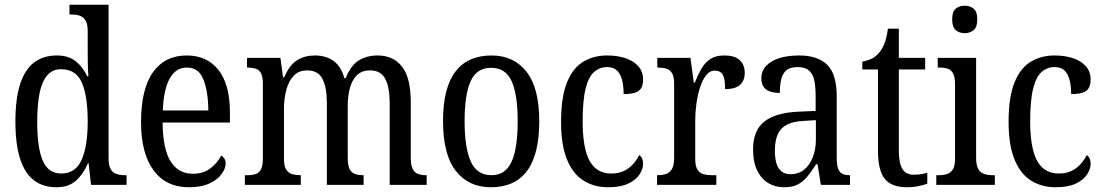

<svg xmlns="http://www.w3.org/2000/svg" viewBox="-20 -780 4654 810"><path d="M218 10Q162 10 123.5 -19Q85 -48 65 -109.5Q45 -171 45 -267Q45 -364 65 -425.5Q85 -487 124 -516.5Q163 -546 220 -546Q269 -546 299.5 -521.5Q330 -497 348 -458H353Q351 -482 350.5 -510Q350 -538 350 -564V-650Q350 -680 340 -695Q330 -710 314.5 -714.5Q299 -719 280 -719H273V-760H438V-111Q438 -82 447 -66.5Q456 -51 471.5 -46Q487 -41 506 -41H514V0H364L354 -91H351Q331 -45 300 -17.5Q269 10 218 10ZM238 -48Q299 -48 324.5 -106Q350 -164 350 -267Q350 -374 325.5 -431Q301 -488 237 -488Q202 -488 179.5 -462.5Q157 -437 147 -387.5Q137 -338 137 -266Q137 -156 160.5 -102Q184 -48 238 -48Z M777 10Q680 10 627.5 -62Q575 -134 575 -264Q575 -405 625.5 -475.5Q676 -546 768 -546Q853 -546 901.5 -485Q950 -424 950 -305V-263H666Q667 -152 699.5 -99.5Q732 -47 794 -47Q838 -47 868 -70Q898 -93 913 -124Q920 -120 926 -112Q932 -104 932 -90Q932 -70 915.5 -46.5Q899 -23 864.5 -6.5Q830 10 777 10ZM859 -314Q858 -395 838 -445Q818 -495 769 -495Q721 -495 695.5 -448Q670 -401 667 -314Z M1013 0V-41H1026Q1045 -41 1059.5 -46Q1074 -51 1081.5 -66.5Q1089 -82 1089 -113V-426Q1089 -456 1081 -471Q1073 -486 1058 -490.5Q1043 -495 1025 -495H1022V-536H1163L1174 -454H1179Q1202 -507 1234 -526.5Q1266 -546 1309 -546Q1337 -546 1361.5 -537Q1386 -528 1404.5 -507Q1423 -486 1433 -450H1438Q1461 -506 1495 -526Q1529 -546 1573 -546Q1639 -546 1676 -499Q1713 -452 1713 -349V-113Q1713 -82 1721.5 -66.5Q1730 -51 1744 -46Q1758 -41 1777 -41H1780V0H1624V-346Q1624 -411 1605.5 -447Q1587 -483 1541 -483Q1506 -483 1485.5 -462.5Q1465 -442 1456 -408Q1447 -374 1447 -334V-114Q1447 -82 1455 -66.5Q1463 -51 1478 -46Q1493 -41 1511 -41H1514V0H1359V-346Q1359 -411 1340.5 -447Q1322 -483 1276 -483Q1240 -483 1219 -460.5Q1198 -438 1188 -401Q1178 -364 1178 -321V-108Q1178 -79 1187.5 -64.5Q1197 -50 1212.5 -45.5Q1228 -41 1246 -41H1249V0Z M2051 10Q1957 10 1903 -59Q1849 -128 1849 -269Q1849 -409 1901 -477.5Q1953 -546 2054 -546Q2147 -546 2201 -477.5Q2255 -409 2255 -269Q2255 -128 2203.5 -59Q2152 10 2051 10ZM2053 -41Q2094 -41 2118 -67Q2142 -93 2153 -143.5Q2164 -194 2164 -269Q2164 -381 2138.5 -437.5Q2113 -494 2052 -494Q1991 -494 1965.5 -437.5Q1940 -381 1940 -269Q1940 -157 1966 -99Q1992 -41 2053 -41Z M2545 10Q2487 10 2442 -18Q2397 -46 2372 -107Q2347 -168 2347 -265Q2347 -372 2372.5 -433.5Q2398 -495 2442 -520.5Q2486 -546 2540 -546Q2585 -546 2619 -534.5Q2653 -523 2673 -500.5Q2693 -478 2693 -444Q2693 -421 2684.5 -407.5Q2676 -394 2657.5 -388.5Q2639 -383 2611 -383Q2611 -414 2605 -440Q2599 -466 2584 -481.5Q2569 -497 2541 -497Q2510 -497 2486.5 -476.5Q2463 -456 2450.5 -406Q2438 -356 2438 -266Q2438 -195 2450.5 -146Q2463 -97 2490 -72.5Q2517 -48 2559 -48Q2589 -48 2611.5 -58.5Q2634 -69 2650.5 -87.5Q2667 -106 2677 -126Q2685 -120 2689 -111Q2693 -102 2693 -88Q2693 -67 2678 -44Q2663 -21 2630.5 -5.5Q2598 10 2545 10Z M2752 0V-41H2755Q2774 -41 2789.5 -46Q2805 -51 2814.5 -66.5Q2824 -82 2824 -114V-427Q2824 -457 2815 -471.5Q2806 -486 2790.5 -490.5Q2775 -495 2755 -495H2753V-536H2893L2907 -431H2911Q2923 -462 2938 -488.5Q2953 -515 2976 -530.5Q2999 -546 3035 -546Q3080 -546 3101 -526Q3122 -506 3122 -472Q3122 -441 3102.5 -422.5Q3083 -404 3039 -404Q3039 -432 3035 -449Q3031 -466 3021.5 -474Q3012 -482 2995 -482Q2974 -482 2958.5 -462Q2943 -442 2933 -410.5Q2923 -379 2918 -342.5Q2913 -306 2913 -273V-108Q2913 -79 2922.5 -64.5Q2932 -50 2947 -45.5Q2962 -41 2981 -41H3002V0Z M3288 10Q3251 10 3221.5 -7.5Q3192 -25 3174.5 -60.5Q3157 -96 3157 -150Q3157 -230 3205 -267.5Q3253 -305 3351 -309L3421 -312V-373Q3421 -410 3416 -437.5Q3411 -465 3394.5 -481Q3378 -497 3345 -497Q3313 -497 3297 -483Q3281 -469 3275.5 -444.5Q3270 -420 3270 -388Q3231 -388 3211.5 -403Q3192 -418 3192 -450Q3192 -481 3212.5 -502.5Q3233 -524 3268.5 -535Q3304 -546 3351 -546Q3430 -546 3470 -506.5Q3510 -467 3510 -372V-113Q3510 -85 3515.5 -69.5Q3521 -54 3532.5 -47.5Q3544 -41 3564 -41H3566V0H3443L3429 -87H3423Q3405 -59 3387.5 -37Q3370 -15 3347 -2.5Q3324 10 3288 10ZM3314 -45Q3348 -45 3371.5 -63.5Q3395 -82 3408.5 -115.5Q3422 -149 3422 -191V-273L3371 -270Q3325 -268 3298 -253Q3271 -238 3260 -211Q3249 -184 3249 -144Q3249 -113 3255.5 -91Q3262 -69 3277 -57Q3292 -45 3314 -45Z M3805 10Q3743 10 3713.5 -24.5Q3684 -59 3684 -145V-487H3618V-520Q3640 -524 3657.5 -532.5Q3675 -541 3688 -557Q3702 -573 3711 -595.5Q3720 -618 3726 -659H3772V-536H3883V-487H3772V-143Q3772 -90 3787.5 -66.5Q3803 -43 3833 -43Q3851 -43 3864.5 -45Q3878 -47 3892 -51V-5Q3879 0 3855.5 5Q3832 10 3805 10Z M3930 0V-41H3941Q3961 -41 3976 -46Q3991 -51 4000 -65.5Q4009 -80 4009 -110V-425Q4009 -455 4001 -470Q3993 -485 3978.5 -490Q3964 -495 3944 -495H3936V-536H4098V-115Q4098 -84 4106.5 -68Q4115 -52 4131 -46.5Q4147 -41 4166 -41H4177V0ZM4050 -640Q4027 -640 4012 -653Q3997 -666 3997 -698Q3997 -731 4012 -743.5Q4027 -756 4050 -756Q4072 -756 4087.5 -743.5Q4103 -731 4103 -698Q4103 -666 4087.5 -653Q4072 -640 4050 -640Z M4433 10Q4375 10 4330 -18Q4285 -46 4260 -107Q4235 -168 4235 -265Q4235 -372 4260.5 -433.5Q4286 -495 4330 -520.5Q4374 -546 4428 -546Q4473 -546 4507 -534.5Q4541 -523 4561 -500.5Q4581 -478 4581 -444Q4581 -421 4572.5 -407.5Q4564 -394 4545.5 -388.5Q4527 -383 4499 -383Q4499 -414 4493 -440Q4487 -466 4472 -481.5Q4457 -497 4429 -497Q4398 -497 4374.5 -476.5Q4351 -456 4338.5 -406Q4326 -356 4326 -266Q4326 -195 4338.5 -146Q4351 -97 4378 -72.5Q4405 -48 4447 -48Q4477 -48 4499.5 -58.5Q4522 -69 4538.5 -87.5Q4555 -106 4565 -126Q4573 -120 4577 -111Q4581 -102 4581 -88Q4581 -67 4566 -44Q4551 -21 4518.5 -5.5Q4486 10 4433 10Z"/></svg>

Font: Noto Serif Condensed
Style: Regular
Weight: 400
Width: 3
Designer: Monotype Design Team
Foundry: Monotype Imaging Inc.
Version: Version 2.015